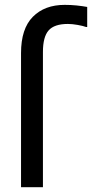

<svg xmlns="http://www.w3.org/2000/svg" viewBox="-20 -785 386 805"><path d="M345.6 -671.8H341Q328.7 -676.4 305.6 -680.5Q282.6 -684.6 264.6 -684.6Q207.7 -684.6 183.8 -657.4Q160 -630.3 160 -567.2V0H68.2V-562.6Q68.2 -664.6 117.7 -714.6Q167.2 -764.6 251.3 -764.6Q276.9 -764.6 301.3 -762.1Q325.6 -759.5 345.6 -755.9Z"/></svg>

Font: Myanmar Handwriting
Style: Regular
Weight: 400
Designer: Khon Soe Zaw Thu
Foundry: PaOh Unicode khonsoezawthu@gmail.com and @hotmail.com
Version: Version 1.30 November 9, 2016